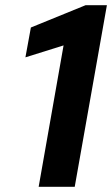

<svg xmlns="http://www.w3.org/2000/svg" viewBox="-20 -720 432 740"><path d="M129 0 225 -545 78 -499 99 -614 310 -700H392L268 0Z"/></svg>

Font: DM Sans 11pt
Style: Bold Italic
Weight: 700
Italic angle: -10°
Version: Version 4.004;gftools[0.9.30]